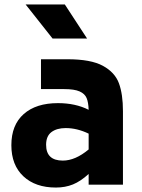

<svg xmlns="http://www.w3.org/2000/svg" viewBox="-20 -829 637 862"><path d="M31 0ZM532 -330V0H378V-48Q342 -15 307.5 -1Q273 13 231 13Q139 13 85 -37.5Q31 -88 31 -177Q31 -268 86.5 -317Q142 -366 240 -366Q319 -366 378 -336Q377 -369 369 -388.5Q361 -408 337.5 -418.5Q314 -429 268 -429H164V-563H283Q388 -563 442 -533.5Q496 -504 514 -455Q532 -406 532 -330ZM378 -158V-229Q326 -254 275 -254Q235 -254 211 -236Q187 -218 187 -179Q187 -108 262 -108Q318 -108 378 -158ZM95 -809H271L371 -656H216Z"/></svg>

Font: Biryani ExtraBold
Style: Regular
Weight: 800
Designer: Dan Reynolds and Mathieu Reguer
Foundry: Dan Reynolds and Mathieu Reguer
Version: Version 1.004; ttfautohint (v1.1) -l 5 -r 5 -G 72 -x 0 -D la